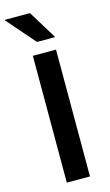

<svg xmlns="http://www.w3.org/2000/svg" viewBox="-142 -939 568 987"><g transform="rotate(-15 142.5 -445.5)"><path d="M84.2 0V-675H207.5V0ZM123.3 -738.3 -6.7 -887.5V-890.8H126.7L218.3 -741.7V-738.3Z"/></g></svg>

Font: Funnel Sans Light SemiBold
Style: Regular
Weight: 600
Version: Version 1.000